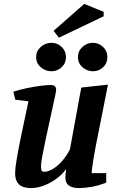

<svg xmlns="http://www.w3.org/2000/svg" viewBox="-20 -948 604 978"><path d="M139 10Q110 10 92 1.5Q74 -7 65.5 -24Q57 -41 57 -65Q57 -89 64.5 -134Q72 -179 83 -233.5Q94 -288 105.5 -340.5Q117 -393 125 -432L58 -440L48 -481Q79 -491 114.5 -498.5Q150 -506 183.5 -510.5Q217 -515 240 -515Q254 -515 260 -508Q266 -501 266 -490Q266 -485 260.5 -458Q255 -431 246 -391.5Q237 -352 227.5 -307Q218 -262 209 -220.5Q200 -179 194.5 -148Q189 -117 189 -105Q189 -89 191 -81Q193 -73 206 -73Q223 -73 246 -85.5Q269 -98 292.5 -123.5Q316 -149 336 -186L394 -502L530 -517L468 -205Q462 -175 457.5 -147Q453 -119 450 -98Q447 -77 447 -66H521V-18Q481 -2 446 4Q411 10 380 10Q350 10 331.5 -2.5Q313 -15 313 -43Q313 -47 313.5 -54.5Q314 -62 315 -71Q316 -80 317 -87Q297 -59 266.5 -37Q236 -15 202.5 -2.5Q169 10 139 10ZM454 -585Q423 -585 400 -605.5Q377 -626 377 -657Q377 -688 400 -709Q423 -730 454 -730Q483 -730 505 -709Q527 -688 527 -657Q527 -626 505 -605.5Q483 -585 454 -585ZM242 -585Q211 -585 187.5 -605.5Q164 -626 164 -657Q164 -688 187.5 -709Q211 -730 242 -730Q272 -730 294 -709Q316 -688 316 -657Q316 -626 294 -605.5Q272 -585 242 -585ZM280 -756 253 -791 409 -928 508 -888V-865Z"/></svg>

Font: Manuale
Style: Bold Italic
Weight: 700
Italic angle: -11°
Version: Version 1.002